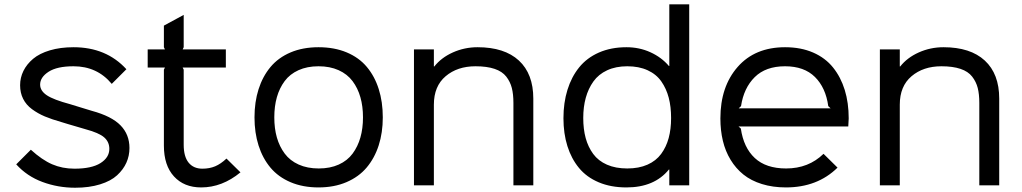

<svg xmlns="http://www.w3.org/2000/svg" viewBox="-20 -859 4736 890"><path d="M580.1 -172.9Q580.1 -136.7 565.9 -105Q551.8 -73.2 522.9 -46.6Q494.1 -20 443.8 -4.4Q393.6 11.2 328.1 11.2Q249 11.2 177 -15.4Q105 -42 55.2 -97.2L123 -165Q174.8 -117.7 221.9 -97.4Q269 -77.1 325.2 -77.1Q404.8 -77.1 445.8 -103Q486.8 -128.9 486.8 -168.9Q486.8 -201.2 462.9 -222.2Q439 -243.2 377 -259.8Q370.6 -261.7 346.4 -268.8Q322.3 -275.9 294.9 -283.9Q267.6 -292 265.1 -293Q220.2 -305.7 187.7 -319.3Q155.3 -333 128.2 -353Q101.1 -373 87.2 -400.9Q73.2 -428.7 73.2 -463.9Q73.2 -499 88.6 -530.3Q104 -561.5 133.5 -586.4Q163.1 -611.3 211.4 -625.7Q259.8 -640.1 320.8 -640.1Q472.7 -640.1 565.9 -538.1L498 -470.2Q430.2 -551.8 320.8 -551.8Q244.6 -551.8 205.3 -526.4Q166 -501 166 -466.8Q166 -438 197.3 -417.2Q228.5 -396.5 305.2 -376Q308.6 -375 353 -361.3Q397.5 -347.7 405.8 -345.2Q497.6 -320.3 538.8 -277.8Q580.1 -235.4 580.1 -172.9Z M1029.8 -124 1094.7 -60.1Q1009.8 9.8 912.6 9.8Q833 9.8 786.4 -41.3Q739.7 -92.3 739.7 -184.1V-536.1L744.6 -545.9H664.6V-629.9H744.6L739.7 -640.1V-740.2L831.5 -790V-640.1L826.7 -629.9H1026.9V-545.9H826.7L831.5 -536.1V-188Q831.5 -133.3 854.2 -105.2Q877 -77.1 918 -77.1Q951.2 -77.1 977.3 -88.1Q1003.4 -99.1 1029.8 -124Z M1650.6 -221.7Q1662.6 -263.7 1662.6 -314.9Q1662.6 -366.2 1650.6 -408.2Q1638.7 -450.2 1614.3 -482.9Q1589.8 -515.6 1549.6 -533.7Q1509.3 -551.8 1456.5 -551.8Q1403.8 -551.8 1363.8 -533.7Q1323.7 -515.6 1299.6 -483.2Q1275.4 -450.7 1263.4 -408.4Q1251.5 -366.2 1251.5 -314.9Q1251.5 -263.7 1263.4 -221.7Q1275.4 -179.7 1299.8 -147Q1324.2 -114.3 1364.5 -96.2Q1404.8 -78.1 1457.5 -78.1Q1510.3 -78.1 1550.3 -96.2Q1590.3 -114.3 1614.5 -147Q1638.7 -179.7 1650.6 -221.7ZM1754.4 -314.9Q1754.4 -244.1 1735.4 -185.1Q1716.3 -126 1679.7 -82.5Q1643.1 -39.1 1585.9 -14.6Q1528.8 9.8 1456.5 9.8Q1383.8 9.8 1326.9 -14.4Q1270 -38.6 1233.6 -82Q1197.3 -125.5 1178.5 -184.6Q1159.7 -243.7 1159.7 -314.9Q1159.7 -386.2 1178.5 -445.3Q1197.3 -504.4 1233.6 -548.1Q1270 -591.8 1326.9 -616Q1383.8 -640.1 1456.5 -640.1Q1529.8 -640.1 1586.9 -616.2Q1644 -592.3 1680.4 -548.8Q1716.8 -505.4 1735.6 -446Q1754.4 -386.7 1754.4 -314.9Z M2452.1 -401.9V0H2359.9V-381.8Q2359.9 -422.4 2352.5 -451.2Q2345.2 -480 2326.7 -503.9Q2308.1 -527.8 2272.5 -539.8Q2236.8 -551.8 2184.1 -551.8Q2100.1 -551.8 2045.7 -505.6Q1991.2 -459.5 1991.2 -374V0H1898.9V-629.9H1991.2V-550.8H1993.2Q2025.4 -591.8 2079.3 -616Q2133.3 -640.1 2193.8 -640.1Q2318.4 -640.1 2385.3 -578.4Q2452.1 -516.6 2452.1 -401.9Z M3090.8 -312Q3090.8 -364.3 3079.8 -406.2Q3068.8 -448.2 3045.4 -481.7Q3022 -515.1 2981.9 -533.4Q2941.9 -551.8 2887.7 -551.8Q2834.5 -551.8 2794.4 -533.2Q2754.4 -514.6 2730.7 -481.4Q2707 -448.2 2695.3 -405.8Q2683.6 -363.3 2683.6 -312Q2683.6 -260.7 2694.8 -219.2Q2706.1 -177.7 2729.7 -145.5Q2753.4 -113.3 2793.5 -95.7Q2833.5 -78.1 2887.7 -78.1Q2941.4 -78.1 2981.2 -95.7Q3021 -113.3 3044.7 -145.5Q3068.4 -177.7 3079.6 -219.2Q3090.8 -260.7 3090.8 -312ZM3174.8 -838.9V0H3082.5V-73.2H3080.6Q3013.2 9.8 2883.8 9.8Q2811.5 9.8 2755.4 -13.9Q2699.2 -37.6 2663.8 -80.6Q2628.4 -123.5 2610.1 -181.9Q2591.8 -240.2 2591.8 -311Q2591.8 -382.8 2610.4 -442.6Q2628.9 -502.4 2664.6 -546.6Q2700.2 -590.8 2756.3 -615.5Q2812.5 -640.1 2883.8 -640.1Q2943.8 -640.1 2995.1 -616.7Q3046.4 -593.3 3080.6 -553.2H3082.5V-838.9Z M3404.3 -356.9H3830.1L3819.3 -367.2Q3807.6 -452.6 3757.6 -502.2Q3707.5 -551.8 3619.1 -551.8Q3529.3 -551.8 3478.5 -501.5Q3427.7 -451.2 3415 -367.2ZM3914.1 -310.1Q3914.1 -299.3 3912.1 -272.9H3403.3L3414.1 -263.2Q3426.8 -174.8 3478.8 -126.5Q3530.8 -78.1 3624 -78.1Q3728 -78.1 3797.4 -146L3862.3 -82Q3769 9.8 3623 9.8Q3562 9.8 3511.7 -5.9Q3461.4 -21.5 3426 -50Q3390.6 -78.6 3366.5 -118.4Q3342.3 -158.2 3330.8 -206.3Q3319.3 -254.4 3319.3 -310.1Q3319.3 -457.5 3399.4 -548.8Q3479.5 -640.1 3619.1 -640.1Q3692.4 -640.1 3749 -615.5Q3805.7 -590.8 3841.6 -546.1Q3877.4 -501.5 3895.8 -441.9Q3914.1 -382.3 3914.1 -310.1Z M4611.8 -401.9V0H4519.5V-381.8Q4519.5 -422.4 4512.2 -451.2Q4504.9 -480 4486.3 -503.9Q4467.8 -527.8 4432.1 -539.8Q4396.5 -551.8 4343.8 -551.8Q4259.8 -551.8 4205.3 -505.6Q4150.9 -459.5 4150.9 -374V0H4058.6V-629.9H4150.9V-550.8H4152.8Q4185.1 -591.8 4239 -616Q4293 -640.1 4353.5 -640.1Q4478 -640.1 4544.9 -578.4Q4611.8 -516.6 4611.8 -401.9Z"/></svg>

Font: Sinkin Sans 400 Regular
Style: Regular
Weight: 400
Designer: Keith Bates
Foundry: K-Type
Version: Sinkin Sans (version 1.0)  by Keith Bates   •   © 2014   www